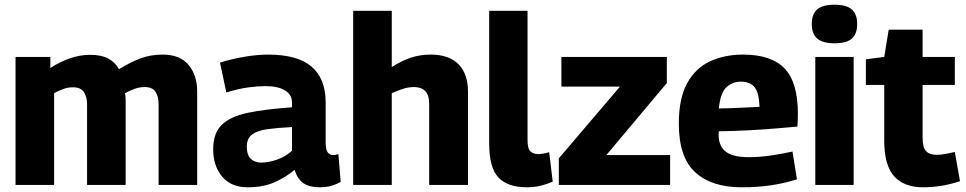

<svg xmlns="http://www.w3.org/2000/svg" viewBox="-20 -786 4107 816"><path d="M46 0V-544H194V-497Q281 -553 363 -553Q410 -553 439.5 -537.5Q469 -522 486 -492Q536 -523 579 -538.5Q622 -554 671 -554Q745 -554 781.5 -510Q818 -466 818 -398V0H654V-344Q654 -375 641 -395.5Q628 -416 595 -416Q572 -416 551 -408Q530 -400 511 -390Q513 -382 513.5 -373.5Q514 -365 514 -357V0H350V-344Q350 -374 336.5 -394.5Q323 -415 290 -415Q269 -415 249.5 -408Q230 -401 210 -390V0Z M886 -151Q886 -220 922.5 -255.5Q959 -291 1033 -306.5Q1107 -322 1221 -330V-350Q1221 -384 1191 -402Q1161 -420 1108 -420Q1077 -420 1035 -414.5Q993 -409 942 -393L915 -520Q962 -535 1017.5 -544.5Q1073 -554 1119 -554Q1245 -554 1304.5 -502.5Q1364 -451 1364 -351V-182Q1364 -149 1373 -138Q1382 -127 1396 -127Q1401 -127 1407 -128Q1413 -129 1418 -131L1428 -13Q1411 -3 1389 3.5Q1367 10 1338 10Q1295 10 1269.5 -7.5Q1244 -25 1232 -64Q1195 -33 1147 -11.5Q1099 10 1033 10Q962 10 924 -35.5Q886 -81 886 -151ZM1029 -163Q1029 -127 1046 -111Q1063 -95 1090 -95Q1121 -95 1157 -107.5Q1193 -120 1221 -145V-246Q1160 -243 1117 -237Q1074 -231 1051.5 -214.5Q1029 -198 1029 -163Z M1481 0V-740H1645V-501Q1687 -528 1726.5 -541Q1766 -554 1810 -554Q1888 -554 1928.5 -513Q1969 -472 1969 -396V0H1804V-344Q1804 -382 1787 -399Q1770 -416 1740 -416Q1716 -416 1693 -408.5Q1670 -401 1645 -390V0Z M2222 -740V-192Q2222 -154 2234.5 -142.5Q2247 -131 2268 -131Q2285 -131 2314 -139L2329 -14Q2307 -4 2279 3Q2251 10 2218 10Q2139 10 2099 -31Q2059 -72 2059 -177V-740Z M2355 0V-113L2615 -418H2366V-544H2814V-433L2557 -127H2828V0Z M3132 10Q3005 10 2935 -53.5Q2865 -117 2865 -261Q2865 -368 2900.5 -432.5Q2936 -497 2998 -525.5Q3060 -554 3138 -554Q3258 -554 3314.5 -495Q3371 -436 3371 -303Q3371 -279 3369 -248Q3335 -245 3282.5 -240.5Q3230 -236 3166.5 -232.5Q3103 -229 3035 -228Q3034 -223 3034 -215Q3034 -165 3064.5 -141.5Q3095 -118 3162 -118Q3204 -118 3252 -124.5Q3300 -131 3348 -142L3367 -24Q3314 -7 3257 1.5Q3200 10 3132 10ZM3035 -325Q3089 -326 3137 -328.5Q3185 -331 3208 -332Q3206 -392 3187 -415.5Q3168 -439 3128 -439Q3094 -439 3068 -416Q3042 -393 3035 -325Z M3527 -602Q3477 -602 3453.5 -622Q3430 -642 3430 -684Q3430 -726 3453 -746Q3476 -766 3527 -766Q3577 -766 3600 -746Q3623 -726 3623 -684Q3623 -642 3600.5 -622Q3578 -602 3527 -602ZM3445 0V-544H3608V0Z M3903 10Q3822 10 3780 -37Q3738 -84 3738 -188V-425H3660V-534L3738 -544L3757 -660H3901V-544H4038V-425H3901V-201Q3901 -160 3915.5 -144Q3930 -128 3961 -128Q3978 -128 3996.5 -131.5Q4015 -135 4038 -140L4060 -16Q4018 -2 3979 4Q3940 10 3903 10Z"/></svg>

Font: Georama
Style: Bold
Weight: 700
Designer: Jean-Baptiste Levee
Foundry: Production Type
Version: Version 1.000